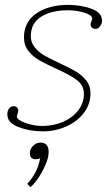

<svg xmlns="http://www.w3.org/2000/svg" viewBox="-20 -527 439 785"><path d="M10 -59Q10 -66 11 -69Q12 -78 19 -85.5Q26 -93 36 -93Q45 -93 50.5 -86.5Q56 -80 54 -70Q53 -65 51 -59.5Q49 -54 49 -51Q49 -37 83.5 -24.5Q118 -12 153 -12Q199 -12 238 -29Q277 -46 300 -76Q323 -106 323 -143Q323 -178 294.5 -199.5Q266 -221 208 -247Q166 -266 140 -281Q114 -296 96 -319Q78 -342 78 -374Q78 -438 129 -472.5Q180 -507 258 -507Q310 -507 353.5 -491.5Q397 -476 397 -442Q397 -436 396 -433Q393 -424 386.5 -416.5Q380 -409 370 -409Q360 -409 354.5 -415.5Q349 -422 351 -432Q352 -436 354.5 -442Q357 -448 357 -451Q357 -465 325.5 -475Q294 -485 258 -485Q190 -485 148 -458.5Q106 -432 106 -379Q106 -353 122 -333.5Q138 -314 160 -301Q182 -288 223 -269Q266 -249 290.5 -234.5Q315 -220 332.5 -198Q350 -176 350 -146Q350 -101 323 -65.5Q296 -30 251 -10Q206 10 156 10Q101 10 55.5 -7.5Q10 -25 10 -59ZM91 225Q110 205 123.5 180Q137 155 142 130L144 120Q137 124 124 124Q114 124 108 117.5Q102 111 102 100Q102 82 115.5 69Q129 56 145 56Q179 56 179 95Q179 100 177 114Q171 141 150 179Q129 217 105 238Z"/></svg>

Font: Trirong Thin
Style: Italic
Weight: 250
Italic angle: -12°
Designer: Katatrad Team
Foundry: CadsonDemak
Version: Version 1.001